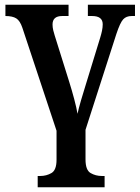

<svg xmlns="http://www.w3.org/2000/svg" viewBox="-20 -556 595 815"><path d="M140 239V191H151Q177 191 198.5 178.5Q220 166 220 122V-1L75 -438Q65 -468 49 -478Q33 -488 3 -488V-536H271V-488H244Q203 -488 203 -452Q203 -440 206 -427.5Q209 -415 212 -406L274 -208Q285 -173 295 -135.5Q305 -98 309 -73Q314 -96 324 -130.5Q334 -165 343 -193L405 -395Q410 -411 413 -425.5Q416 -440 416 -453Q416 -488 371 -488H353V-536H553V-488H539Q516 -488 503 -474Q490 -460 474 -412L343 -5V121Q343 166 364.5 178.5Q386 191 412 191H424V239Z"/></svg>

Font: Noto Serif SemiCondensed SemiBold
Style: Regular
Weight: 600
Width: 4
Designer: Monotype Design Team
Foundry: Monotype Imaging Inc.
Version: Version 2.013; ttfautohint (v1.8.4.7-5d5b)